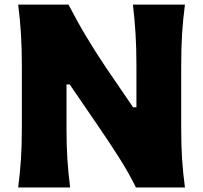

<svg xmlns="http://www.w3.org/2000/svg" viewBox="-20 -830 898 850"><path d="M60.5 0Q68.8 -64.9 72.8 -125.7Q76.7 -186.5 76.7 -263.2V-538.6Q76.7 -617.7 72.8 -680.4Q68.8 -743.2 60.5 -809.6H283.2Q323.7 -731.4 364 -664.6Q404.3 -597.7 450.2 -529.3L569.3 -355H584V-538.6Q584 -617.7 580.1 -680.4Q576.2 -743.2 568.4 -809.6H798.8Q790 -743.2 786.1 -680.4Q782.2 -617.7 782.2 -538.6V-263.2Q782.2 -186.5 786.1 -125.7Q790 -64.9 798.8 0H582Q548.8 -66.9 506.8 -132.8Q464.8 -198.7 409.7 -279.3L288.6 -456.1H274.4V-263.2Q274.4 -186.5 278.3 -125.7Q282.2 -64.9 290.5 0Z"/></svg>

Font: Pinar DS4 ExtraBold
Style: Regular
Weight: 800
Designer: Amin Abedi
Version: Version 3.000